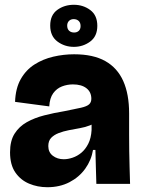

<svg xmlns="http://www.w3.org/2000/svg" viewBox="-20 -769 598 803"><path d="M178 14Q137 14 101.5 -1Q66 -16 44 -48Q22 -80 22 -132Q22 -180 41 -210Q60 -240 92 -258Q124 -276 165 -286.5Q206 -297 249 -304Q295 -313 319 -318.5Q343 -324 352.5 -332.5Q362 -341 362 -356Q362 -384 341.5 -400Q321 -416 285 -416Q261 -416 239 -407.5Q217 -399 202.5 -379Q188 -359 186 -324L43 -343Q45 -400 67 -438.5Q89 -477 124.5 -499.5Q160 -522 203 -532Q246 -542 290 -542Q370 -542 420.5 -513.5Q471 -485 495.5 -430Q520 -375 520 -295V-205Q520 -171 520.5 -136.5Q521 -102 522 -68Q523 -34 524 0H383Q382 -32 381 -67.5Q380 -103 379 -142H369Q362 -99 336.5 -63.5Q311 -28 270.5 -7Q230 14 178 14ZM247 -103Q264 -103 283.5 -109.5Q303 -116 320 -130Q337 -144 349 -167.5Q361 -191 363 -225V-265H388Q377 -253 357 -245Q337 -237 314 -233Q291 -229 268 -224.5Q245 -220 225.5 -212.5Q206 -205 194 -192.5Q182 -180 182 -158Q182 -132 201 -117.5Q220 -103 247 -103ZM289 -573Q250 -573 220 -595.5Q190 -618 190 -662Q190 -706 219.5 -727.5Q249 -749 289 -749Q328 -749 357.5 -727Q387 -705 387 -661Q387 -617 357 -595Q327 -573 289 -573ZM290 -633Q302 -633 309.5 -640Q317 -647 317 -660Q317 -674 309 -681.5Q301 -689 288 -689Q276 -689 268.5 -681.5Q261 -674 261 -662Q261 -648 269 -640.5Q277 -633 290 -633Z"/></svg>

Font: Bricolage Grotesque 72pt ExtraBold
Style: Regular
Weight: 800
Designer: Mathieu Triay
Foundry: Atelier Triay
Version: Version 1.001;gftools[0.9.33.dev8+g029e19f]